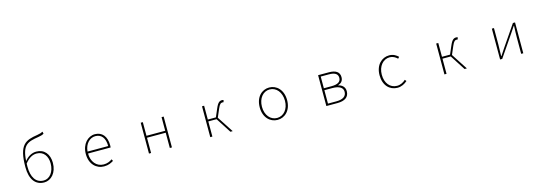

<svg xmlns="http://www.w3.org/2000/svg" viewBox="23 -1979 8954 3168"><g transform="rotate(-15 4500.0 -395.5)"><path d="M514 13C630 13 733 -92 733 -264C733 -412 651 -513 515 -513C442 -513 370 -476 314 -405C330 -685 430 -707 612 -737C653 -744 680 -750 708 -767L700 -804C669 -789 659 -783 604 -774C399 -742 276 -700 276 -311C276 -101 364 13 514 13ZM312 -363C383 -453 450 -481 512 -481C632 -481 695 -385 695 -264C695 -120 615 -20 514 -20C377 -20 311 -133 311 -310Z M1536 13C1614 13 1659 -13 1699 -37L1683 -68C1643 -39 1598 -20 1538 -20C1414 -20 1333 -122 1333 -261H1719C1721 -275 1721 -286 1721 -297C1721 -453 1644 -540 1522 -540C1405 -540 1295 -434 1295 -262C1295 -90 1403 13 1536 13ZM1333 -294C1344 -427 1428 -507 1522 -507C1621 -507 1686 -437 1686 -294Z M2304 0H2340V-261H2660V0H2696V-527H2660V-294H2340V-527H2304Z M3351 0H3387V-259H3528L3695 0H3734L3554 -277L3613 -415C3645 -492 3667 -502 3696 -502C3704 -502 3706 -502 3712 -500L3721 -536C3717 -538 3707 -540 3698 -540C3656 -540 3624 -525 3583 -426L3525 -291H3387V-527H3351Z M4500 13C4626 13 4734 -88 4734 -262C4734 -439 4626 -540 4500 -540C4374 -540 4266 -439 4266 -262C4266 -88 4374 13 4500 13ZM4500 -20C4388 -20 4304 -118 4304 -262C4304 -407 4388 -507 4500 -507C4612 -507 4697 -407 4697 -262C4697 -118 4612 -20 4500 -20Z M5334 0H5525C5648 0 5723 -48 5723 -150C5723 -229 5667 -266 5612 -278V-282C5660 -297 5699 -329 5699 -397C5699 -486 5633 -527 5519 -527H5334ZM5370 -294V-494H5510C5616 -494 5661 -459 5661 -395C5661 -333 5616 -294 5500 -294ZM5370 -32V-261H5505C5622 -261 5686 -222 5686 -151C5686 -73 5627 -32 5514 -32Z M6549 13C6617 13 6673 -18 6717 -57L6696 -83C6659 -48 6608 -20 6550 -20C6430 -20 6351 -118 6351 -262C6351 -407 6438 -507 6550 -507C6604 -507 6646 -481 6681 -448L6704 -474C6669 -507 6622 -540 6550 -540C6423 -540 6313 -439 6313 -262C6313 -88 6415 13 6549 13Z M7351 0H7387V-259H7528L7695 0H7734L7554 -277L7613 -415C7645 -492 7667 -502 7696 -502C7704 -502 7706 -502 7712 -500L7721 -536C7717 -538 7707 -540 7698 -540C7656 -540 7624 -525 7583 -426L7525 -291H7387V-527H7351Z M8302 0H8338L8586 -363C8608 -396 8641 -445 8663 -478H8668C8665 -407 8662 -336 8662 -277V0H8698V-527H8662L8414 -164C8392 -131 8360 -82 8338 -49H8333C8335 -120 8338 -191 8338 -249V-527H8302Z"/></g></svg>

Font: Harano Aji Gothic K1 ExtraLight
Style: Regular
Weight: 250
Foundry: Masamichi Hosoda
Version: HaranoAjiGothicK1-ExtraLight version 20230610;ttx 4.39.4